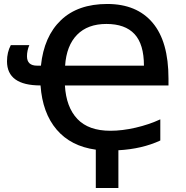

<svg xmlns="http://www.w3.org/2000/svg" viewBox="-20 -745 933 962"><path d="M306.2 -416H701.2Q701.2 -523.4 654.1 -574.2Q606.9 -625 513.2 -625Q419.4 -625 366.2 -570.8Q313 -516.6 306.2 -416ZM15.1 -438Q15.1 -483.4 34.2 -519H127Q115.2 -491.7 115.2 -462.9Q115.2 -416 166 -416H185.1Q200.2 -562.5 285.2 -643.8Q370.1 -725.1 517.6 -725.1Q665 -725.1 744.6 -631.1Q824.2 -537.1 824.2 -351.1V-316.9H305.2Q311.5 -208 367.7 -148.9Q423.8 -89.8 533.2 -89.8Q592.3 -89.8 659.2 -105.2Q726.1 -120.6 783.2 -147V-41Q691.4 1.5 573.2 7.8V196.8H460V4.9Q335 -12.2 263.9 -95.5Q192.9 -178.7 183.1 -316.9Q15.1 -316.9 15.1 -438Z"/></svg>

Font: OpenSans-Semibold
Style: Regular
Weight: 600
Foundry: Ascender Corporation
Version: Version 1.10